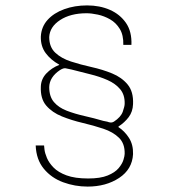

<svg xmlns="http://www.w3.org/2000/svg" viewBox="-20 -691 640 710"><path d="M418 -223V-221Q441 -206 457 -181Q473 -156 472 -121Q469 -65 420.5 -33Q372 -1 304 -1Q257 -1 213.5 -17Q170 -33 142 -67Q114 -101 112 -153H143Q143 -151 144.5 -138Q146 -125 153.5 -107Q161 -89 178 -71.5Q195 -54 226 -42.5Q257 -31 306 -31Q351 -31 378 -42Q405 -53 418.5 -69Q432 -85 436.5 -100Q441 -115 441 -122Q442 -160 420 -181.5Q398 -203 362 -215Q326 -227 285.5 -236.5Q245 -246 209 -260.5Q173 -275 151 -300.5Q129 -326 131 -371Q132 -399 151.5 -419.5Q171 -440 199 -451V-452Q168 -469 149 -494.5Q130 -520 131 -556Q133 -592 156 -617.5Q179 -643 217.5 -657Q256 -671 302 -671Q349 -671 386.5 -654.5Q424 -638 446 -606Q468 -574 466 -525H436Q437 -561 423 -584Q409 -607 387 -619.5Q365 -632 341.5 -637Q318 -642 300 -642Q241 -642 202.5 -617Q164 -592 162 -554Q162 -517 184.5 -496Q207 -475 242.5 -463.5Q278 -452 318.5 -443Q359 -434 394.5 -419.5Q430 -405 452 -378.5Q474 -352 472 -306Q471 -278 456 -258Q441 -238 418 -223ZM162 -369Q162 -334 179.5 -313.5Q197 -293 227 -281.5Q257 -270 292.5 -262Q328 -254 362 -244Q373 -242 377 -241Q381 -240 383 -239Q391 -237 395 -238.5Q399 -240 401 -241Q427 -258 434 -278Q441 -298 441 -307Q442 -340 424.5 -361Q407 -382 377.5 -395Q348 -408 313 -416.5Q278 -425 244 -434Q230 -437 222.5 -438.5Q215 -440 202 -432Q163 -406 162 -369Z"/></svg>

Font: Darker Grotesque Medium
Style: Regular
Weight: 500
Designer: Gabriel Lam
Foundry: TypeRant
Version: Version 1.000;gftools[0.9.28]